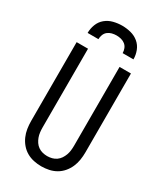

<svg xmlns="http://www.w3.org/2000/svg" viewBox="-235 -1043 969 1139"><g transform="rotate(30 250.0 -473.5)"><path d="M250 8Q224 8 198 2.5Q172 -3 149.5 -16Q127 -29 110 -49Q93 -69 82.5 -93Q72 -117 68 -143Q64 -169 64 -195V-735H142V-195Q142 -179 144 -162.5Q146 -146 151.5 -131Q157 -116 166 -102.5Q175 -89 188.5 -79.5Q202 -70 218 -66Q234 -62 250 -62Q266 -62 282 -66Q298 -70 311.5 -79.5Q325 -89 334 -102.5Q343 -116 348.5 -131Q354 -146 356 -162.5Q358 -179 358 -195V-735H436V-195Q436 -169 432 -143Q428 -117 417.5 -93Q407 -69 390 -49Q373 -29 350.5 -16Q328 -3 302 2.5Q276 8 250 8ZM93 -815Q93 -845 104 -873.5Q115 -902 138 -921Q161 -940 190.5 -947.5Q220 -955 250 -955Q280 -955 309.5 -947.5Q339 -940 362 -921Q385 -902 396 -873.5Q407 -845 407 -815H333Q333 -831 327 -846Q321 -861 309 -870.5Q297 -880 281.5 -884Q266 -888 250 -888Q234 -888 218.5 -884Q203 -880 191 -870.5Q179 -861 173 -846Q167 -831 167 -815Z"/></g></svg>

Font: Iosevka Fuck
Style: Regular
Weight: 400
Monospace: yes
Designer: Belleve Invis
Foundry: Belleve Invis
Version: Version 28.0.7; ttfautohint (v1.8.3)